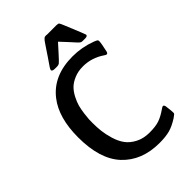

<svg xmlns="http://www.w3.org/2000/svg" viewBox="-269 -1019 1144 1144"><g transform="rotate(-45 303.0 -447.0)"><path d="M53.2 -347.2Q53.2 -513.2 126 -606Q209 -712.9 371.1 -712.9Q449.2 -712.9 522.9 -685.1Q540 -678.2 543.9 -675Q547.9 -671.9 547.9 -665Q547.9 -647 535.2 -590.8Q532.2 -576.7 522.9 -577.1Q518.1 -577.1 508.8 -584Q445.8 -627 372.1 -627Q332 -627 299.6 -613.5Q267.1 -600.1 247.1 -580.6Q227.1 -561 211.9 -531.5Q196.8 -502 190.4 -478.5Q184.1 -455.1 179.9 -423.6Q175.8 -392.1 175.3 -378.7Q174.8 -365.2 174.8 -347.2Q174.8 -311 178.5 -278.6Q182.1 -246.1 194.1 -205.6Q206.1 -165 227.1 -136Q248 -106.9 286.1 -86.9Q324.2 -66.9 375 -66.9Q425.8 -66.9 456.8 -77.4Q487.8 -87.9 524.9 -113.8Q537.1 -122.6 542 -123Q549.8 -123 553.2 -110.8Q559.1 -68.8 559.1 -50.8Q559.1 -44.9 556.2 -41.5Q553.2 -38.1 537.1 -26.9Q495.1 0 460.4 9.5Q425.8 19 373 19Q224.1 19 137.2 -74.2Q53.2 -165 53.2 -347.2ZM221.7 -746.1Q221.7 -750 225.6 -756.8L230 -764.2Q248 -790 264.4 -814.5Q280.8 -838.9 289.8 -852.5Q298.8 -866.2 307.4 -878.7Q315.9 -891.1 319.8 -896.5Q323.7 -901.9 328.9 -906.5Q334 -911.1 337.9 -912.1Q341.8 -913.1 347.7 -913.1Q348.6 -913.1 351.8 -912.6Q355 -912.1 356 -912.1H433.6Q449.7 -912.1 453.9 -906.5Q458 -900.9 469.7 -872.1Q519.5 -752 520 -747.1Q520 -734.9 500 -734.9H481.9Q476.1 -734.9 472.9 -735.4Q469.7 -735.8 466.8 -736.8Q463.9 -737.8 459.7 -741.5Q455.6 -745.1 451.7 -749Q447.8 -752.9 440.2 -761.5Q432.6 -770 424.3 -779.1Q416 -788.1 401.4 -804Q386.7 -819.8 371.6 -835.9Q353.5 -815.9 327.6 -787.1Q292.5 -748 284.2 -741.5Q275.9 -734.9 261.7 -734.9H245.6Q221.7 -734.9 221.7 -746.1Z"/></g></svg>

Font: CMU Sans Serif Demi Condensed
Style: DemiCondensed
Weight: 600
Width: 3
Version: Version 0.7.0